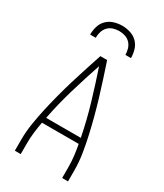

<svg xmlns="http://www.w3.org/2000/svg" viewBox="-233 -1043 965 1132"><g transform="rotate(30 250.0 -477.5)"><path d="M69 0V-74Q69 -130 78 -186.5Q87 -243 99.5 -298.5Q112 -354 126.5 -409Q141 -464 157.5 -518.5Q174 -573 191.5 -627Q209 -681 227 -735H273Q291 -681 308.5 -627Q326 -573 342.5 -518.5Q359 -464 373.5 -409Q388 -354 400.5 -298.5Q413 -243 422 -186.5Q431 -130 431 -74V0H391V-74Q391 -111 386.5 -148.5Q382 -186 375 -223H125Q118 -186 113.5 -148.5Q109 -111 109 -74V0ZM368 -260Q347 -367 316 -471.5Q285 -576 250 -680Q215 -576 184 -471.5Q153 -367 132 -260ZM111 -815Q111 -843 119 -870.5Q127 -898 147 -918Q167 -938 194.5 -946.5Q222 -955 250 -955Q278 -955 305.5 -946.5Q333 -938 353 -918Q373 -898 381 -870.5Q389 -843 389 -815H351Q351 -836 345 -856Q339 -876 325 -891Q311 -906 291 -912.5Q271 -919 250 -919Q229 -919 209 -912.5Q189 -906 175 -891Q161 -876 155 -856Q149 -836 149 -815Z"/></g></svg>

Font: Iosevka Term Curly Extralight
Style: Regular
Weight: 200
Designer: Belleve Invis
Foundry: Belleve Invis
Version: Version 32.3.0